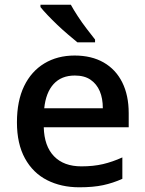

<svg xmlns="http://www.w3.org/2000/svg" viewBox="-20 -786 616 816"><path d="M297 -550Q369 -550 420.5 -520.5Q472 -491 499.5 -436Q527 -381 527 -305V-245H166Q168 -165 209.5 -122Q251 -79 326 -79Q377 -79 417.5 -88.5Q458 -98 500 -117V-26Q460 -8 418 1Q376 10 317 10Q240 10 180 -20.5Q120 -51 86 -113Q52 -175 52 -266Q52 -357 82.5 -420Q113 -483 168.5 -516.5Q224 -550 297 -550ZM298 -465Q241 -465 208 -429Q175 -393 168 -326H417Q417 -368 404 -398.5Q391 -429 365 -447Q339 -465 298 -465ZM281 -766Q293 -744 311 -716.5Q329 -689 349 -663Q369 -637 384 -618V-606H309Q292 -620 269 -639.5Q246 -659 223.5 -680.5Q201 -702 182 -722Q163 -742 152 -756V-766Z"/></svg>

Font: Noto Sans Oriya Medium
Style: Regular
Weight: 500
Version: Version 2.003